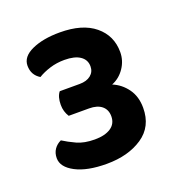

<svg xmlns="http://www.w3.org/2000/svg" viewBox="-75 -763 428 462"><g transform="rotate(-20 139.5 -532.0)"><path d="M128 -567Q146 -567 156.5 -575.5Q167 -584 167 -598Q167 -615 153 -624.5Q139 -634 113 -634Q93 -634 75.5 -628.5Q58 -623 45 -615Q25 -627 25 -651Q25 -674 53.5 -687Q82 -700 125 -700Q183 -700 214.5 -674Q246 -648 246 -606Q246 -584 233.5 -565.5Q221 -547 201 -539Q223 -530 237.5 -510Q252 -490 252 -461Q252 -413 215.5 -388.5Q179 -364 124 -364Q74 -364 44.5 -379.5Q15 -395 15 -418Q15 -431 21.5 -440.5Q28 -450 39 -455Q53 -446 71.5 -437.5Q90 -429 117 -429Q143 -429 158 -439Q173 -449 173 -468Q173 -485 161.5 -494.5Q150 -504 129 -504H77Q68 -518 68 -535Q68 -556 77 -567Z"/></g></svg>

Font: Baloo Da 2 SemiBold
Style: Regular
Weight: 600
Designer: Noopur Datye, Sulekha Rajkumar and Ek Type
Foundry: Ek Type
Version: Version 1.640;hotconv 1.0.111;makeotfexe 2.5.65597; ttfautoh